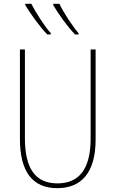

<svg xmlns="http://www.w3.org/2000/svg" viewBox="-20 -972 603 1002"><path d="M372 -792H390V-799C361 -831 311 -907 290 -952H258V-945C284 -900 335 -829 372 -792ZM227 -792H245V-799C215 -831 166 -907 144 -952H112V-945C139 -900 190 -829 227 -792ZM279 10C402 10 479 -68 479 -244V-714H453V-249C453 -86 390 -15 280 -15C165 -15 110 -92 110 -251V-714H84V-247C84 -78 148 10 279 10Z"/></svg>

Font: Noto Sans Mono SemiCondensed Thin
Style: Regular
Weight: 100
Width: 4
Designer: Monotype Design Team
Foundry: Monotype Imaging Inc.
Version: Version 2.014